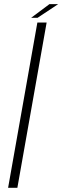

<svg xmlns="http://www.w3.org/2000/svg" viewBox="-20 -892 296 912"><path d="M18.5 0H62.5L201.5 -785H157.5ZM128 -807.5H158.5L256.5 -872.5H215Z"/></svg>

Font: Anybody SemiExpanded ExtraLight
Style: Italic
Weight: 250
Width: 6
Italic angle: -10°
Version: Version 1.113;gftools[0.9.25]